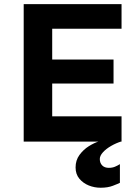

<svg xmlns="http://www.w3.org/2000/svg" viewBox="-20 -674 667 914"><path d="M92.8 0V-654.3H558.6V-537.1H228.5V-120.1H558.6V0ZM171.9 -276.4V-390.6H520.5V-276.4ZM459 219.7Q429.7 219.7 402.8 209Q376 198.2 357.9 176.8Q339.8 155.3 339.8 123Q339.8 88.9 358.4 63.5Q377 38.1 402.8 22Q428.7 5.9 451.2 -1H558.6Q533.2 6.8 509.3 20.5Q485.4 34.2 470.2 50.8Q455.1 67.4 455.1 83Q455.1 101.6 466.3 113.3Q477.5 125 498 125Q514.6 125 527.3 119.6Q540 114.3 550.8 107.4V196.3Q541 201.2 517.1 210.4Q493.2 219.7 459 219.7Z"/></svg>

Font: Sen
Style: Bold
Weight: 700
Designer: Kosal Sen, Philatype
Foundry: Philatype
Version: Version 2.000;gftools[0.9.31]